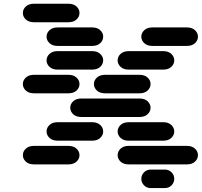

<svg xmlns="http://www.w3.org/2000/svg" viewBox="-20 -881 1064 1013"><path d="M775.4 111.3H849.6Q871.1 111.3 885.3 96.7Q899.4 82 899.4 62.5Q899.4 43 885.3 28.3Q871.1 13.7 849.6 13.7H775.4Q753.9 13.7 739.7 28.3Q725.6 43 725.6 62.5Q725.6 82 739.7 96.7Q753.9 111.3 775.4 111.3ZM159.2 -13.7H340.8Q368.2 -13.7 383.8 -28.3Q399.4 -43 399.4 -62.5Q399.4 -82 383.8 -96.7Q368.2 -111.3 340.8 -111.3H159.2Q131.8 -111.3 116.2 -96.7Q100.6 -82 100.6 -62.5Q100.6 -43 116.2 -28.3Q131.8 -13.7 159.2 -13.7ZM659.2 -13.7H965.8Q993.2 -13.7 1008.8 -28.3Q1024.4 -43 1024.4 -62.5Q1024.4 -82 1008.8 -96.7Q993.2 -111.3 965.8 -111.3H659.2Q631.8 -111.3 616.2 -96.7Q600.6 -82 600.6 -62.5Q600.6 -43 616.2 -28.3Q631.8 -13.7 659.2 -13.7ZM284.2 -138.7H465.8Q493.2 -138.7 508.8 -153.3Q524.4 -168 524.4 -187.5Q524.4 -207 508.8 -221.7Q493.2 -236.3 465.8 -236.3H284.2Q256.8 -236.3 241.2 -221.7Q225.6 -207 225.6 -187.5Q225.6 -168 241.2 -153.3Q256.8 -138.7 284.2 -138.7ZM659.2 -138.7H840.8Q868.2 -138.7 883.8 -153.3Q899.4 -168 899.4 -187.5Q899.4 -207 883.8 -221.7Q868.2 -236.3 840.8 -236.3H659.2Q631.8 -236.3 616.2 -221.7Q600.6 -207 600.6 -187.5Q600.6 -168 616.2 -153.3Q631.8 -138.7 659.2 -138.7ZM409.2 -263.7H715.8Q743.2 -263.7 758.8 -278.3Q774.4 -293 774.4 -312.5Q774.4 -332 758.8 -346.7Q743.2 -361.3 715.8 -361.3H409.2Q381.8 -361.3 366.2 -346.7Q350.6 -332 350.6 -312.5Q350.6 -293 366.2 -278.3Q381.8 -263.7 409.2 -263.7ZM159.2 -388.7H340.8Q368.2 -388.7 383.8 -403.3Q399.4 -418 399.4 -437.5Q399.4 -457 383.8 -471.7Q368.2 -486.3 340.8 -486.3H159.2Q131.8 -486.3 116.2 -471.7Q100.6 -457 100.6 -437.5Q100.6 -418 116.2 -403.3Q131.8 -388.7 159.2 -388.7ZM534.2 -388.7H715.8Q743.2 -388.7 758.8 -403.3Q774.4 -418 774.4 -437.5Q774.4 -457 758.8 -471.7Q743.2 -486.3 715.8 -486.3H534.2Q506.8 -486.3 491.2 -471.7Q475.6 -457 475.6 -437.5Q475.6 -418 491.2 -403.3Q506.8 -388.7 534.2 -388.7ZM284.2 -513.7H465.8Q493.2 -513.7 508.8 -528.3Q524.4 -543 524.4 -562.5Q524.4 -582 508.8 -596.7Q493.2 -611.3 465.8 -611.3H284.2Q256.8 -611.3 241.2 -596.7Q225.6 -582 225.6 -562.5Q225.6 -543 241.2 -528.3Q256.8 -513.7 284.2 -513.7ZM659.2 -513.7H840.8Q868.2 -513.7 883.8 -528.3Q899.4 -543 899.4 -562.5Q899.4 -582 883.8 -596.7Q868.2 -611.3 840.8 -611.3H659.2Q631.8 -611.3 616.2 -596.7Q600.6 -582 600.6 -562.5Q600.6 -543 616.2 -528.3Q631.8 -513.7 659.2 -513.7ZM284.2 -638.7H465.8Q493.2 -638.7 508.8 -653.3Q524.4 -668 524.4 -687.5Q524.4 -707 508.8 -721.7Q493.2 -736.3 465.8 -736.3H284.2Q256.8 -736.3 241.2 -721.7Q225.6 -707 225.6 -687.5Q225.6 -668 241.2 -653.3Q256.8 -638.7 284.2 -638.7ZM784.2 -638.7H965.8Q993.2 -638.7 1008.8 -653.3Q1024.4 -668 1024.4 -687.5Q1024.4 -707 1008.8 -721.7Q993.2 -736.3 965.8 -736.3H784.2Q756.8 -736.3 741.2 -721.7Q725.6 -707 725.6 -687.5Q725.6 -668 741.2 -653.3Q756.8 -638.7 784.2 -638.7ZM159.2 -763.7H340.8Q368.2 -763.7 383.8 -778.3Q399.4 -793 399.4 -812.5Q399.4 -832 383.8 -846.7Q368.2 -861.3 340.8 -861.3H159.2Q131.8 -861.3 116.2 -846.7Q100.6 -832 100.6 -812.5Q100.6 -793 116.2 -778.3Q131.8 -763.7 159.2 -763.7Z"/></svg>

Font: Sixtyfour
Style: Regular
Weight: 400
Designer: Jens Kutilek
Foundry: Jens Kutilek
Version: Version 2.001